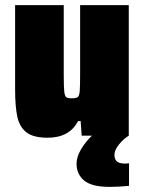

<svg xmlns="http://www.w3.org/2000/svg" viewBox="-20 -530 563 750"><path d="M484 108V196Q444 200 408 200Q338 200 308.5 175Q279 150 279 110Q279 84 295.5 55Q312 26 339 0H299L295 -57H285Q251 8 166 8Q111 8 84 -12.5Q57 -33 48 -72.5Q39 -112 39 -182V-510H229V-239Q229 -190 231 -172.5Q233 -155 238.5 -150.5Q244 -146 260 -146Q278 -146 284 -151Q290 -156 291.5 -174.5Q293 -193 293 -247V-510H483V0Q463 12 445 34Q427 56 427 75Q427 91 436 100Q445 109 469 109Z"/></svg>

Font: Saira Semi Condensed Black
Style: Regular
Weight: 900
Width: 4
Designer: Hector Gatti with collaboration of the Omnibus-Type team
Foundry: Omnibus-Type
Version: Version 1.001; ttfautohint (v1.8)